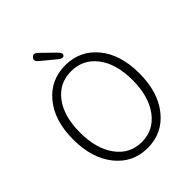

<svg xmlns="http://www.w3.org/2000/svg" viewBox="-257 -1081 1240 1240"><g transform="rotate(-45 363.0 -461.0)"><path d="M362.5 13Q228 13 144 -91Q60 -195 60 -366.5Q60 -538 144 -640Q228 -742 362.5 -742Q497 -742 581 -640Q665 -538 665 -366.5Q665 -195 581 -91Q497 13 362.5 13ZM188.5 -130Q254 -41 362.5 -41Q471 -41 537 -130Q603 -219 603 -367Q603 -515 537 -601.5Q471 -688 362 -688Q253 -688 188 -601.5Q123 -515 123 -367Q123 -219 188.5 -130ZM399 -794Q385 -780 358 -802L261 -882Q233 -905 252 -926Q270 -947 297 -921L386 -834Q412 -809 399 -794Z"/></g></svg>

Font: Resource Han Rounded JP Light
Style: Regular
Weight: 300
Designer: Cyano Hao (round all glyphs); Ryoko NISHIZUKA 西塚涼子 (kana, bopomofo & ideographs); Paul D. Hunt (Latin, Greek & Cyrillic)
Foundry: Cyano Hao
Version: 0.990